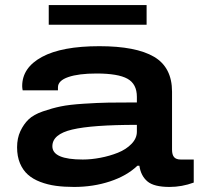

<svg xmlns="http://www.w3.org/2000/svg" viewBox="-20 -720 779 752"><path d="M170.9 -623V-700.2H554.2V-623ZM270 12.2Q231 12.2 198.7 7.8Q166.5 3.4 137.7 -7.6Q108.9 -18.6 89.4 -35.9Q69.8 -53.2 58.3 -80.3Q46.9 -107.4 46.9 -143.1Q46.9 -178.7 59.8 -206.3Q72.8 -233.9 92 -252.4Q111.3 -271 147.9 -283.7Q184.6 -296.4 217.8 -303.2Q251 -310.1 306.9 -313.7Q362.8 -317.4 404.8 -318.1Q446.8 -318.8 516.1 -318.8V-340.8Q516.1 -391.1 479.2 -411.6Q442.4 -432.1 357.9 -432.1Q288.1 -432.1 247.6 -418.2Q207 -404.3 207 -377.9V-366.2H68.8Q66.9 -376 66.9 -382.8Q66.9 -455.1 144.5 -497.1Q222.2 -539.1 369.1 -539.1Q512.7 -539.1 583.3 -497.6Q653.8 -456.1 653.8 -360.8V-133.8Q653.8 -113.8 661.9 -104.5Q669.9 -95.2 688 -95.2H738.8V-4.9Q692.4 12.2 644 12.2Q583 12.2 557.4 -9.5Q531.7 -31.2 525.9 -70.8H518.1Q476.6 -31.2 410.9 -9.5Q345.2 12.2 270 12.2ZM304.2 -95.2Q337.4 -95.2 373.3 -102.1Q409.2 -108.9 441.7 -121.8Q474.1 -134.8 495.1 -156.5Q516.1 -178.2 516.1 -204.1V-231Q340.8 -231 262.9 -212.6Q185.1 -194.3 185.1 -147Q185.1 -95.2 304.2 -95.2Z"/></svg>

Font: Archivo Expanded SemiBold
Style: Regular
Weight: 600
Width: 7
Designer: Hector Gatti
Foundry: Omnibus-Type
Version: Version 2.001